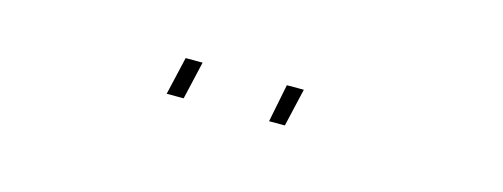

<svg xmlns="http://www.w3.org/2000/svg" viewBox="-19 -824 830 317"><g transform="rotate(15 395.5 -665.5)"><path d="M260 -633 275 -698H304L289 -633ZM435 -633 448 -698H477L462 -633Z"/></g></svg>

Font: TitilliumWebThinItalic
Style: Thin Italic
Weight: 200
Italic angle: -13°
Version: Version 1.001;PS 57.000;hotconv 1.0.70;makeotf.lib2.5.55311